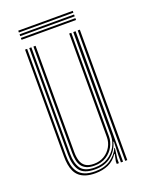

<svg xmlns="http://www.w3.org/2000/svg" viewBox="-133 -755 635 830"><g transform="rotate(-20 184.5 -340.0)"><path d="M160.8 6.5Q135.5 6.5 117.5 0.9Q99.5 -4.8 87.6 -14.9Q75.8 -25 69 -39.4Q62.2 -53.8 59.4 -71.4Q56.5 -89 56.5 -109.5V-600H66V-110Q66 -86 70.2 -66.2Q74.5 -46.5 85.1 -32Q95.8 -17.5 114.5 -9.6Q133.2 -1.8 162.5 -1.8Q204.5 -1.8 232.4 -20.2Q260.2 -38.8 273.8 -68.2H276.2L269.8 -19.8V0H260V-12L266.8 -44H264.2Q247 -17 220.2 -5.2Q193.5 6.5 160.8 6.5ZM298.8 0V-600H308.5V0ZM168 -25.8Q145.8 -25.8 131.5 -32.2Q117.2 -38.8 109.2 -50.2Q101.2 -61.8 98.1 -77.4Q95 -93 95 -111V-600H104.8V-111Q104.8 -88 110.2 -70.6Q115.8 -53.2 129.5 -43.6Q143.2 -34 168.5 -34Q195.2 -34 215.8 -46.5Q236.2 -59 247.9 -79.5Q259.5 -100 259.5 -123.2V-600H269.2V-123.5Q269.2 -99.8 257.2 -77.4Q245.2 -55 222.6 -40.4Q200 -25.8 168 -25.8ZM164.5 -9.8Q114 -9.8 94.9 -35.6Q75.8 -61.5 75.8 -110.2V-600H85.5V-110.5Q85.5 -67.5 102.1 -42.6Q118.8 -17.8 166.2 -17.8Q201.8 -17.8 226.8 -33.2Q251.8 -48.8 265 -73.1Q278.2 -97.5 278.2 -123.5V-600H289V0H279.2V-32L281.5 -94.8H279Q268.8 -56.8 239.2 -33.1Q209.8 -9.5 164.5 -9.8ZM56.8 -678.5V-687H307.5V-678.5ZM56.8 -645V-653.5H307.5V-645ZM56.8 -661.8V-670.2H307.5V-661.8Z"/></g></svg>

Font: Big Shoulders Inline Text Thin ExtraLight
Style: Regular
Weight: 250
Version: Version 2.002